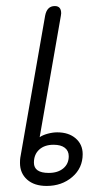

<svg xmlns="http://www.w3.org/2000/svg" viewBox="-20 -604 366 634"><path d="M46 -66Q46 -77 47 -83L129 -552Q135 -584 161 -584Q182 -584 182 -560L181 -552L111 -151Q121 -158 137.5 -162.5Q154 -167 169 -167Q207 -167 230 -147Q253 -127 253 -95Q253 -49 218.5 -19.5Q184 10 134 10Q93 10 69.5 -11Q46 -32 46 -66ZM207 -88Q207 -106 194 -116Q181 -126 157 -126Q127 -126 109.5 -110Q92 -94 92 -67Q92 -33 141 -33Q171 -33 189 -48Q207 -63 207 -88Z"/></svg>

Font: Kodchasan ExtraLight
Style: Italic
Weight: 275
Italic angle: -10°
Version: Version 1.000; ttfautohint (v1.6)